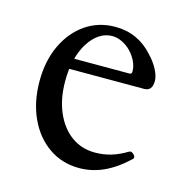

<svg xmlns="http://www.w3.org/2000/svg" viewBox="-74 -494 549 574"><g transform="rotate(15 200.5 -207.0)"><path d="M219 11Q166 11 125 -17.5Q84 -46 61 -96Q38 -146 38 -210Q38 -273 61 -321.5Q84 -370 124 -397.5Q164 -425 216 -425Q251 -425 280.5 -411.5Q310 -398 333 -372Q351 -353 361 -333.5Q371 -314 371 -299Q371 -268 346 -268H84V-301H292Q299 -301 299 -309Q299 -325 291.5 -340.5Q284 -356 272 -368.5Q260 -381 244.5 -388.5Q229 -396 214 -396Q192 -396 173.5 -383.5Q155 -371 141 -348.5Q127 -326 119.5 -296Q112 -266 112 -230Q112 -175 130 -133.5Q148 -92 179.5 -69Q211 -46 253 -46Q279 -46 302.5 -53Q326 -60 351 -75Q356 -78 361.5 -74.5Q367 -71 369.5 -66Q372 -61 368 -57Q331 -22 294.5 -5.5Q258 11 219 11Z"/></g></svg>

Font: Junicode VF
Style: Regular
Weight: 400
Designer: Peter S. Baker
Version: Version 2.213